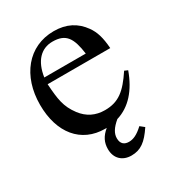

<svg xmlns="http://www.w3.org/2000/svg" viewBox="-154 -556 752 818"><g transform="rotate(-30 222.0 -147.5)"><path d="M99 -309C110 -384 149 -424 205 -424C271 -424 292 -390 303 -309ZM346 73C317 100 296 109 275 109C253 109 237 98 237 70C237 47 250 25 280 0C346 -20 394 -74 424 -157L408 -164C359 -90 321 -59 254 -59C208 -59 171 -77 143 -114C107 -162 102 -201 97 -277H405C401 -331 391 -363 371 -391C339 -436 294 -460 232 -460C106 -460 25 -358 25 -217C25 -79 97 10 215 10H222C193 34 181 59 181 91C181 138 212 165 255 165C301 165 330 143 366 89Z"/></g></svg>

Font: XITS Math
Style: Regular
Weight: 400
Designer: MicroPress Inc., with final additions and corrections provided by Coen Hoffman, Elsevier (retired)
Version: Version 1.302